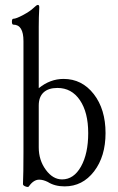

<svg xmlns="http://www.w3.org/2000/svg" viewBox="-20 -745 477 779"><path d="M242.2 11.2Q202.1 11.2 173.8 -6.8Q154.8 -16.1 139.2 -16.1Q116.2 -16.1 97.2 11.2Q94.7 15.6 84 11.7Q73.2 7.8 73.2 2Q75.2 -42 75.2 -126V-578.1Q75.2 -645 34.2 -645Q28.3 -645 28.3 -657Q28.3 -668.9 34.2 -668.9Q45.4 -668.9 73.7 -684.1Q102.1 -699.2 116.2 -712.9Q128.4 -725.1 133.8 -725.1Q140.6 -725.1 139.2 -710.9Q137.2 -675.8 137.2 -636.2V-387.2Q183.6 -424.8 237.8 -424.8Q312.5 -424.8 360.4 -363.3Q408.2 -301.8 408.2 -205.1Q408.2 -110.4 361.6 -49.6Q314.9 11.2 242.2 11.2ZM231.9 -17.1Q279.3 -17.1 308.6 -69.3Q337.9 -121.6 337.9 -205.1Q337.9 -289.1 304.2 -338.6Q270.5 -388.2 212.9 -388.2Q176.3 -388.2 156.7 -369.9Q137.2 -351.6 137.2 -316.9V-147Q137.2 -95.2 165.8 -56.2Q194.3 -17.1 231.9 -17.1Z"/></svg>

Font: Junicode SmCond Light
Style: Regular
Weight: 300
Width: 4
Designer: Peter S. Baker
Version: Version 2.206